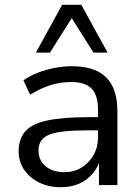

<svg xmlns="http://www.w3.org/2000/svg" viewBox="-20 -774 587 803"><path d="M235 9Q184 9 144 -10.5Q104 -30 81 -64Q58 -98 58 -140Q58 -194 86.5 -225.5Q115 -257 179.5 -270.5Q244 -284 352 -284H404V-229H354Q294 -229 253 -225Q212 -221 187.5 -211.5Q163 -202 152 -185.5Q141 -169 141 -145Q141 -104 170.5 -79Q200 -54 249 -54Q290 -54 321.5 -73.5Q353 -93 371.5 -126Q390 -159 390 -200V-315Q390 -376 363 -403.5Q336 -431 277 -431Q233 -431 191.5 -418Q150 -405 106 -378L78 -438Q105 -457 138.5 -470Q172 -483 208.5 -490Q245 -497 280 -497Q343 -497 385.5 -477Q428 -457 449.5 -415Q471 -373 471 -307V0H394V-112H401Q391 -76 368 -48.5Q345 -21 311.5 -6Q278 9 235 9ZM130 -554 240 -754H320L430 -554H371L280 -698L189 -554Z"/></svg>

Font: Nunito Sans 12pt ExtraLight 11pt
Style: Regular
Weight: 400
Version: Version 3.101;gftools[0.9.27]